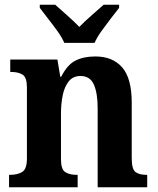

<svg xmlns="http://www.w3.org/2000/svg" viewBox="-20 -786 663 806"><path d="M18 0V-52H21Q53 -52 73 -64Q93 -76 93 -121V-419Q93 -461 75 -472.5Q57 -484 26 -484H23V-536H221L233 -464H237Q263 -515 297.5 -532Q332 -549 380 -549Q453 -549 493 -503Q533 -457 533 -355V-123Q533 -76 548.5 -64Q564 -52 595 -52H598V0H390V-331Q390 -395 374 -431Q358 -467 318 -467Q287 -467 269 -445Q251 -423 243.5 -387Q236 -351 236 -310V-117Q236 -75 254 -63.5Q272 -52 302 -52H306V0ZM250 -606Q240 -629 221 -655.5Q202 -682 181.5 -708Q161 -734 147 -753V-766H212Q232 -748 262 -721.5Q292 -695 313 -673Q334 -695 364.5 -721.5Q395 -748 415 -766H480V-753Q465 -734 445 -708Q425 -682 406 -655.5Q387 -629 377 -606Z"/></svg>

Font: Noto Serif Tamil SemiCondensed
Style: Bold Italic
Weight: 700
Width: 4
Italic angle: -12°
Designer: Indian Type Foundry, Tom Grace, and the Monotype Design Team
Foundry: Monotype Imaging Inc.
Version: Version 2.003; ttfautohint (v1.8.4.7-5d5b)